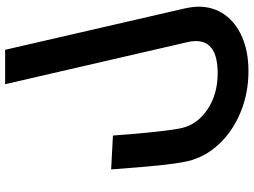

<svg xmlns="http://www.w3.org/2000/svg" viewBox="-140 -600 988 748"><g transform="rotate(-90 354.0 -226.0)"><path d="M100 11Q91 -29 83.5 -102.5Q76 -176 68 -287L200 -280Q207 -182 215 -110Q223 -38 229 -13Q243 49 302 88.5Q361 128 443 128Q568 128 568 43Q568 27 564 11L400 -700H534L695 -1Q702 32 702 53Q702 111 671 155Q640 199 583 223.5Q526 248 450 248Q366 248 291.5 217.5Q217 187 166.5 133Q116 79 100 11Z"/></g></svg>

Font: Cairo
Style: Bold Italic
Weight: 700
Italic angle: -13°
Designer: Mohamed Gaber, Accademia di Belle Arti di Urbino and others
Foundry: Kief Type Foundry, Accademia di Belle Arti di Urbino and others
Version: Version 3.011